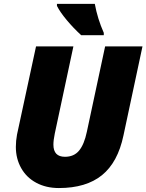

<svg xmlns="http://www.w3.org/2000/svg" viewBox="-20 -951 748 981"><path d="M708 -713.9 610.8 -258.8Q582 -121.6 501 -55.9Q419.9 9.8 280.8 9.8Q215.3 9.8 165.3 -17.1Q115.2 -43.9 88.1 -92.3Q61 -140.6 61 -200.2Q61 -231.4 66.9 -263.2L164.1 -713.9H355L259.8 -268.1Q252.9 -234.9 252.9 -211.9Q252.9 -149.9 312 -149.9Q357.9 -149.9 384 -181.4Q410.2 -212.9 423.8 -277.8L517.1 -713.9ZM510.3 -771H395Q355 -807.6 320.8 -848.6Q286.6 -889.6 271 -920.9V-931.2H464.4Q478.5 -854.5 510.3 -783.2Z"/></svg>

Font: Open Sans Extrabold
Style: Italic
Weight: 800
Italic angle: -12°
Foundry: Ascender Corporation
Version: Version 1.10